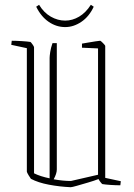

<svg xmlns="http://www.w3.org/2000/svg" viewBox="-20 -771 558 801"><path d="M92 -570 27 -584 29 -601Q46 -601 70.5 -599.5Q95 -598 107 -596Q109 -595 115.5 -586Q122 -577 122 -574V-48Q148 -35 187 -27V-529Q187 -537 189.5 -554Q192 -571 199 -591H217V-64Q217 -47 204 -23Q243 -16 276 -16L389 -42V-569L322 -572V-589Q328 -590 345 -593Q362 -596 378.5 -598.5Q395 -601 398 -601Q400 -601 409.5 -591.5Q419 -582 419 -579V-29L484 -15L482 2Q463 2 441 0.5Q419 -1 407 -3Q405 -4 399.5 -11Q394 -18 391 -24Q373 -17 347.5 -9.5Q322 -2 301 4Q280 10 275 10Q229 8 184 -0.5Q139 -9 109 -25Q107 -27 99.5 -39.5Q92 -52 92 -55ZM252 -658Q215 -658 183 -680Q151 -702 131 -743L143 -751Q163 -718 192 -701.5Q221 -685 252 -685Q282 -685 310 -701.5Q338 -718 359 -751L371 -743Q352 -702 319.5 -680Q287 -658 252 -658Z"/></svg>

Font: Grenze Gotisch Thin
Style: Regular
Weight: 100
Designer: Renata Polastri
Foundry: Omnibus-Type
Version: Version 1.001